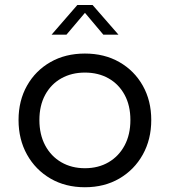

<svg xmlns="http://www.w3.org/2000/svg" viewBox="-20 -758 696 787"><path d="M328 9.5Q248 9.5 186.8 -26.2Q125.5 -62 90.8 -124.2Q56 -186.5 56 -266Q56 -345.5 90.8 -407Q125.5 -468.5 186.8 -503.5Q248 -538.5 328 -538.5Q408 -538.5 469.2 -503.5Q530.5 -468.5 565.2 -407Q600 -345.5 600 -266Q600 -186.5 565.2 -124.2Q530.5 -62 469.2 -26.2Q408 9.5 328 9.5ZM328 -68.5Q383 -68.5 425 -93Q467 -117.5 490.8 -162Q514.5 -206.5 514.5 -266Q514.5 -325.5 490.8 -369.2Q467 -413 425 -436.8Q383 -460.5 328 -460.5Q273.5 -460.5 231.2 -436.8Q189 -413 165.2 -369.2Q141.5 -325.5 141.5 -266Q141.5 -206.5 165.2 -162Q189 -117.5 231.2 -93Q273.5 -68.5 328 -68.5ZM191.5 -616 297 -737.5H359.5L465.5 -616H403.5L315.5 -720.5H341L252.5 -616Z"/></svg>

Font: Epilogue
Style: Regular
Weight: 400
Designer: Tyler Finck
Foundry: Etcetera Type Co
Version: Version 2.112